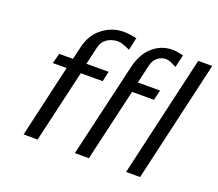

<svg xmlns="http://www.w3.org/2000/svg" viewBox="-118 -866 1168 1031"><g transform="rotate(20 466.5 -350.5)"><path d="M123 -414 139 -472H217L234 -543Q251 -619 305 -660.5Q359 -702 426 -702Q454 -702 499 -693L483 -621Q435 -643 414 -643Q378 -643 351.5 -625Q325 -607 318 -575L294 -472H421L408 -414H283L187 0H107L202 -414ZM400 0 526 -541Q545 -618 593 -659.5Q641 -701 703 -701Q727 -701 766 -692L749 -619Q709 -642 689 -642Q662 -642 641 -625.5Q620 -609 612 -576L588 -472H715L701 -414H576L480 0ZM693 1 853 -692H933L773 1Z"/></g></svg>

Font: Coval
Style: Light Italic
Weight: 300
Foundry: Context Ltd
Version: Version 001.000